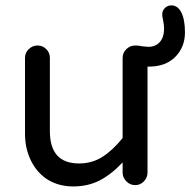

<svg xmlns="http://www.w3.org/2000/svg" viewBox="-20 -670 695 701"><path d="M655.3 -551.8Q655.3 -498 620.1 -462.4Q585 -426.8 523.4 -426.8H518.6V-40Q518.6 -21.5 505.4 -7.8Q492.2 5.9 473.6 5.9Q455.1 5.9 441.4 -7.8Q427.7 -21.5 427.7 -40V-77.1Q387.7 -34.2 344.7 -11.7Q301.8 10.7 247.1 10.7Q194.3 10.7 153.3 -14.6Q114.3 -40 92.8 -84Q71.3 -127.9 71.3 -181.6V-459Q71.3 -477.5 85 -490.7Q98.6 -503.9 117.2 -503.9Q135.7 -503.9 148.9 -490.7Q162.1 -477.5 162.1 -459V-191.4Q162.1 -73.2 268.6 -73.2Q315.4 -73.2 353 -96.7Q390.6 -120.1 427.7 -166V-459Q427.7 -477.5 441.4 -490.7Q455.1 -503.9 473.6 -503.9Q487.3 -503.9 499 -501Q516.6 -499 521.5 -499Q547.9 -499 563.5 -516.6Q579.1 -534.2 579.1 -566.4Q579.1 -578.1 575.2 -597.7Q572.3 -608.4 572.3 -617.2Q572.3 -630.9 582 -640.6Q591.8 -650.4 605.5 -650.4Q628.9 -650.4 642.1 -624.5Q655.3 -598.6 655.3 -551.8Z"/></svg>

Font: jf-openhuninn-1.1
Style: Regular
Weight: 400
Designer: [Kosugi Maru]
      Designed by Motoya company      

      [Varela Round]
      Joe Prince(Latin component); Avraham Co
Foundry: justfont CO.,LTD.
Version: 1.1